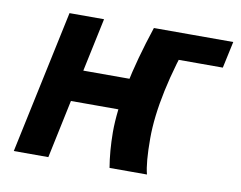

<svg xmlns="http://www.w3.org/2000/svg" viewBox="-62 -594 848 676"><g transform="rotate(10 362.0 -256.0)"><path d="M149.4 0H25.9L134.8 -512.2H258.3L217.8 -321.3H387.2L363.3 -208.5H193.4ZM436.5 -512.2H573.2Q491.2 -281.2 491.2 -127.4Q491.2 -40.5 502 0H368.2Q358.4 -58.1 357.9 -126Q357.9 -274.9 436.5 -512.2ZM495.6 -226.6H390.6L451.7 -512.2H720.2L699.7 -417H536.1Z"/></g></svg>

Font: Cadman
Style: Bold Italic
Weight: 700
Italic angle: -12°
Designer: Paul James MIller
Foundry: High-Logic / Made with FontCreator
Version: Version 2.114;March 28, 2021;FontCreator 13.0.0.2683 64-bit